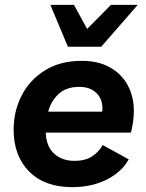

<svg xmlns="http://www.w3.org/2000/svg" viewBox="-20 -760 599 789"><path d="M277 9Q163 9 99.5 -55.5Q36 -120 36 -227Q36 -303 69 -367.5Q102 -432 165 -471Q228 -510 316 -510Q384 -510 432 -483Q480 -456 505 -409.5Q530 -363 530 -304Q530 -262 518 -215H168Q170 -159 202 -129Q234 -99 287 -99Q329 -99 357 -116.5Q385 -134 402 -164L509 -105Q480 -53 418.5 -22Q357 9 277 9ZM306 -403Q253 -403 221.5 -374.5Q190 -346 178 -301H400Q401 -307 401 -314Q401 -354 375.5 -378.5Q350 -403 306 -403ZM259 -568 187 -740H284L338 -641L436 -740H546L396 -568Z"/></svg>

Font: Prodigy Sans SemiBold
Style: Italic
Weight: 600
Italic angle: -13°
Designer: Wei Huang
Foundry: Wei Huang
Version: Version 1.003; ttfautohint (v1.8.3)